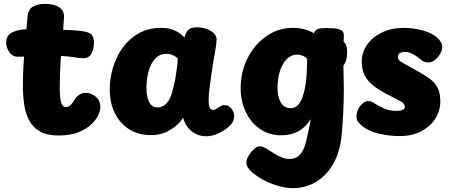

<svg xmlns="http://www.w3.org/2000/svg" viewBox="-20 -700 2345 999"><path d="M123 -611Q126 -651 151.5 -665.5Q177 -680 214 -680Q238 -680 261 -674Q284 -668 299 -653Q314 -638 313 -611Q309 -533 300 -439Q291 -345 291 -236Q291 -199 295 -179Q299 -159 306 -151Q313 -143 320 -143Q338 -143 349 -155Q360 -167 368 -181Q376 -195 391 -206Q406 -217 428 -217Q452 -217 477 -198Q502 -179 502 -142Q502 -124 490.5 -99.5Q479 -75 453 -51Q427 -27 385.5 -11Q344 5 284 5Q223 5 186.5 -16.5Q150 -38 131 -75Q112 -112 105.5 -158.5Q99 -205 99 -255Q99 -313 103 -375.5Q107 -438 113 -499Q119 -560 123 -611ZM72 -405Q44 -405 27.5 -430Q11 -455 12 -483Q13 -506 28 -520.5Q43 -535 73 -542Q103 -549 149 -549Q207 -549 263 -547Q319 -545 361 -542.5Q403 -540 420 -536Q451 -530 460 -514.5Q469 -499 469 -479Q469 -448 456.5 -422.5Q444 -397 413 -397Q397 -397 356 -403.5Q315 -410 232 -410Q191 -410 166 -409Q141 -408 120.5 -406.5Q100 -405 72 -405Z M551 -234Q551 -295 569 -352.5Q587 -410 621 -455.5Q655 -501 704.5 -528Q754 -555 818 -555Q860 -555 889 -541.5Q918 -528 940 -505Q945 -527 957.5 -542.5Q970 -558 1005 -558Q1046 -558 1077 -539Q1108 -520 1107 -492Q1106 -466 1097 -419Q1088 -372 1082 -327Q1080 -313 1077 -292Q1074 -271 1071.5 -250.5Q1069 -230 1067 -215Q1066 -201 1065.5 -180Q1065 -159 1070 -143.5Q1075 -128 1089 -128Q1096 -128 1101 -131Q1106 -134 1112 -138Q1123 -145 1130 -149Q1137 -153 1150 -153Q1164 -153 1176.5 -142.5Q1189 -132 1195.5 -114Q1202 -96 1195 -75Q1189 -56 1165.5 -36.5Q1142 -17 1111.5 -4Q1081 9 1052 9Q1023 9 998.5 -3.5Q974 -16 957 -37.5Q940 -59 933 -87Q908 -49 864 -23Q820 3 766 3Q699 3 651 -28Q603 -59 577 -112.5Q551 -166 551 -234ZM742 -242Q742 -215 747.5 -192Q753 -169 765.5 -155Q778 -141 799 -141Q816 -141 830 -149.5Q844 -158 855 -173Q866 -188 872 -208Q879 -231 884.5 -254.5Q890 -278 894 -302Q898 -326 901 -349.5Q904 -373 905 -396Q894 -407 879 -413.5Q864 -420 844 -420Q820 -420 801 -406.5Q782 -393 769 -369Q756 -345 749 -312.5Q742 -280 742 -242Z M1232 -242Q1232 -304 1252 -360Q1272 -416 1309 -460Q1346 -504 1395.5 -529.5Q1445 -555 1504 -555Q1535 -555 1563 -548Q1591 -541 1613 -527Q1619 -544 1633.5 -549Q1648 -554 1678 -554Q1732 -554 1751 -545.5Q1770 -537 1769 -517L1768 -484Q1777 -475 1781.5 -463Q1786 -451 1786 -426Q1786 -382 1767 -360V-341Q1767 -321 1768 -299Q1769 -277 1769 -236Q1769 -182 1766 -118Q1763 -54 1758 0Q1750 88 1715 150.5Q1680 213 1625 246Q1570 279 1502 279Q1473 279 1436 269.5Q1399 260 1361 241.5Q1323 223 1291 196Q1276 182 1269 171Q1262 160 1262 145Q1262 129 1274 109.5Q1286 90 1302 75.5Q1318 61 1331 61Q1341 61 1352.5 66Q1364 71 1374 78Q1393 90 1411.5 101.5Q1430 113 1449 120Q1468 127 1487 127Q1510 127 1526 117Q1542 107 1554 86Q1566 65 1573 34Q1580 4 1584 -14.5Q1588 -33 1591 -47.5Q1594 -62 1597 -80Q1571 -38 1532.5 -17Q1494 4 1444 4Q1380 4 1332 -29.5Q1284 -63 1258 -119Q1232 -175 1232 -242ZM1492 -137Q1515 -137 1530.5 -153.5Q1546 -170 1555.5 -199Q1565 -228 1571 -266Q1573 -278 1574.5 -297Q1576 -316 1576.5 -337Q1577 -358 1577.5 -374Q1578 -390 1578 -394Q1567 -406 1552.5 -411Q1538 -416 1527 -416Q1504 -416 1485 -403Q1466 -390 1452.5 -366.5Q1439 -343 1431.5 -312Q1424 -281 1424 -245Q1424 -210 1432.5 -185.5Q1441 -161 1456 -149Q1471 -137 1492 -137Z M2260 -499Q2268 -491 2274.5 -479.5Q2281 -468 2281 -453Q2281 -439 2270.5 -420.5Q2260 -402 2244 -388.5Q2228 -375 2210 -375Q2194 -375 2184.5 -380Q2175 -385 2167 -392Q2151 -406 2129.5 -418Q2108 -430 2085 -430Q2072 -430 2061 -424Q2050 -418 2050 -404Q2050 -388 2070.5 -376Q2091 -364 2138 -338Q2179 -316 2209 -295.5Q2239 -275 2255 -247Q2271 -219 2271 -172Q2271 -124 2245 -83Q2219 -42 2171.5 -17Q2124 8 2060 8Q2005 8 1951 -4.5Q1897 -17 1859 -49Q1850 -57 1842.5 -67Q1835 -77 1835 -95Q1835 -124 1854.5 -149Q1874 -174 1896 -174Q1905 -174 1911 -172Q1917 -170 1924 -165Q1956 -145 1983 -134Q2010 -123 2044 -123Q2063 -123 2074.5 -128Q2086 -133 2086 -144Q2086 -161 2066.5 -172Q2047 -183 2015 -199Q1955 -228 1922 -255Q1889 -282 1875.5 -312Q1862 -342 1862 -378Q1862 -428 1890.5 -468Q1919 -508 1968.5 -531.5Q2018 -555 2082 -555Q2129 -555 2180 -541.5Q2231 -528 2260 -499Z"/></svg>

Font: Playpen Sans ExtraBold
Style: Regular
Weight: 800
Designer: Laura Meseguer, Veronika Burian, José Scaglione
Foundry: TypeTogether
Version: Version 1.001